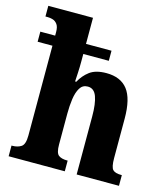

<svg xmlns="http://www.w3.org/2000/svg" viewBox="-113 -849 823 938"><g transform="rotate(15 299.0 -380.0)"><path d="M18 0V-54H22Q49 -54 67 -66Q85 -78 85 -123V-577H10V-628H85V-646Q85 -672 75.5 -685Q66 -698 52.5 -702Q39 -706 27 -706H15V-760H241V-628H370V-577H241V-536Q241 -509 239.5 -481.5Q238 -454 237 -437H243Q261 -471 291 -493.5Q321 -516 375 -516Q447 -516 482.5 -470.5Q518 -425 518 -324V-125Q518 -79 530 -66.5Q542 -54 573 -54H576V0H362V-294Q362 -358 349 -393.5Q336 -429 304 -429Q278 -429 264.5 -407Q251 -385 246 -350Q241 -315 241 -275V-119Q241 -77 255.5 -65.5Q270 -54 299 -54H302V0Z"/></g></svg>

Font: Noto Serif Tamil Condensed ExtraBold
Style: Italic
Weight: 800
Width: 3
Italic angle: -12°
Designer: Indian Type Foundry, Tom Grace, and the Monotype Design Team
Foundry: Monotype Imaging Inc.
Version: Version 2.003; ttfautohint (v1.8.4.7-5d5b)